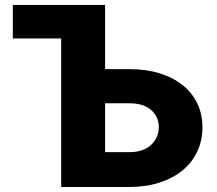

<svg xmlns="http://www.w3.org/2000/svg" viewBox="-20 -747 865 767"><path d="M31.2 -593.4V-727.3H399.9V-470.9H496.1Q562.9 -470.9 616.8 -454.4Q670.8 -437.9 709 -407.5Q747.2 -377.1 767.9 -334.2Q788.7 -291.2 788.7 -238.3Q788.7 -185.4 767.9 -141.5Q747.2 -97.7 709 -66.2Q670.8 -34.8 616.8 -17.4Q562.9 0 496.1 0H224.4V-593.4ZM399.9 -334.5V-139.2H496.1Q553.6 -139.2 584.2 -168.7Q614.7 -198.2 614.3 -239.7Q614.7 -279.8 584.2 -307.2Q553.6 -334.5 496.1 -334.5Z"/></svg>

Font: Inter P Extra Bold
Style: Regular
Weight: 800
Designer: Rasmus Andersson
Foundry: rsms
Version: Version 3.018;git-588b23468